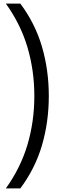

<svg xmlns="http://www.w3.org/2000/svg" viewBox="-20 -828 350 1068"><path d="M12.5 220Q95 105 133 -23.8Q171 -152.5 171 -294Q171 -435.5 133 -564.2Q95 -693 12.5 -808H93Q176 -697 213.8 -567.2Q251.5 -437.5 251.5 -294Q251.5 -150.5 213.8 -20.8Q176 109 93 220Z"/></svg>

Font: Encode Sans SemiCondensed SemiCondensed
Style: Regular
Weight: 400
Width: 4
Designer: Multiple Designers
Foundry: Impallari Type
Version: Version 3.000; ttfautohint (v1.8.3) -l 8 -r 50 -G 200 -x 14 